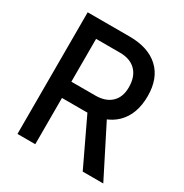

<svg xmlns="http://www.w3.org/2000/svg" viewBox="-161 -820 909 948"><g transform="rotate(30 293.0 -346.5)"><path d="M163.1 -263.7V-356.4H306.6Q364.7 -356.4 397.2 -387.2Q429.7 -418 429.7 -473.6Q429.7 -534.7 397.2 -567.6Q364.7 -600.6 306.6 -600.6H165L153.3 -693.4H306.6Q414.6 -693.4 473.4 -638.7Q532.2 -584 532.2 -483.4Q532.2 -378.9 473.4 -321.3Q414.6 -263.7 306.6 -263.7ZM68.4 0V-693.4H169.9V0ZM440.4 0 285.2 -326.2H392.6L557.6 0Z"/></g></svg>

Font: Cascadia Code
Style: Regular
Weight: 400
Designer: Aaron Bell
Foundry: Saja Typeworks
Version: Version 2404.023